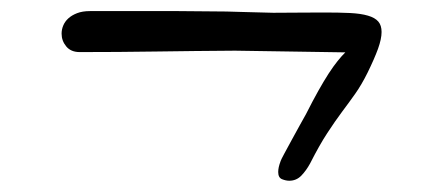

<svg xmlns="http://www.w3.org/2000/svg" viewBox="-20 -321 782 341"><path d="M121.6 -228.5Q106 -228.5 97.7 -238.5Q89.4 -248.5 89.4 -261.2Q89.4 -268.6 92.3 -275.6Q95.2 -282.7 101.3 -288.3Q107.4 -293.9 116.9 -297.6Q126.5 -301.3 139.6 -301.3H296.4Q324.2 -300.8 353.8 -300.8Q383.3 -300.8 408.2 -299.8L465.3 -298.3Q491.7 -298.3 514.2 -298.6Q536.6 -298.8 555.2 -298.8Q582 -298.8 601.6 -297.9Q621.1 -296.9 633.5 -293.2Q646 -289.6 651.9 -282.7Q657.7 -275.9 657.7 -264.2Q657.7 -252 651.4 -234.4Q645 -216.8 632.8 -191.9Q622.1 -170.4 611.1 -154.8Q600.1 -139.2 587.6 -122.6Q575.2 -106 561.3 -84.7Q547.4 -63.5 530.8 -30.8Q523.9 -18.1 515.1 -9Q506.3 0 493.7 0Q487.8 0 481 -2.7Q474.1 -5.4 474.1 -15.6Q474.1 -19.5 475.1 -24.2Q476.1 -28.8 478.5 -35.2Q479 -37.1 484.9 -48.1Q490.7 -59.1 498.3 -72.8Q505.9 -86.4 512.9 -99.4Q520 -112.3 523.4 -118.2Q535.2 -141.6 545.2 -159.4Q555.2 -177.2 563.7 -190.4Q572.3 -203.6 579.6 -212.6Q586.9 -221.7 593.3 -228L397.5 -231Q324.2 -230.5 256.8 -229.5Q189.5 -228.5 121.6 -228.5Z"/></svg>

Font: Meddon
Style: Regular
Weight: 400
Designer: Vernon Adams
Foundry: Vernon Adams
Version: Version 1.000